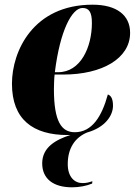

<svg xmlns="http://www.w3.org/2000/svg" viewBox="-20 -566 575 819"><path d="M268 10C272 10 276 10 280 10C218 30 160 62 160 131C160 197 208 233 287 233C318 233 349 227 373 217L374 207C359 212 349 215 332 215C298 215 269 189 269 134C269 65 301 20 352 -1C427 -22 462 -72 462 -115C462 -147 452 -159 440 -163C414 -68 372 -2 299 -2C243 -2 210 -46 210 -186C210 -195 211 -236 213 -248H250C415 -248 535 -316 535 -426C535 -501 478 -546 375 -546C121 -546 31 -347 31 -209C31 -56 121 10 268 10ZM228 -258H214C236 -436 287 -532 332 -532C360 -532 372 -514 372 -468C372 -365 324 -258 228 -258Z"/></svg>

Font: Noto Serif Display SemiCondensed Black
Style: Italic
Weight: 900
Width: 4
Italic angle: -12°
Designer: Monotype Design Team
Foundry: Monotype Imaging Inc.
Version: Version 2.009